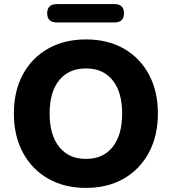

<svg xmlns="http://www.w3.org/2000/svg" viewBox="-20 -909 841 940"><path d="M401 11Q295 11 215.5 -34.5Q136 -80 92 -162Q48 -244 48 -353Q48 -463 92 -544.5Q136 -626 215.5 -671Q295 -716 401 -716Q507 -716 586 -671Q665 -626 709 -544.5Q753 -463 753 -353Q753 -244 709 -162Q665 -80 586 -34.5Q507 11 401 11ZM401 -131Q485 -131 531.5 -189.5Q578 -248 578 -353Q578 -458 531.5 -516Q485 -574 401 -574Q317 -574 270 -516.5Q223 -459 223 -353Q223 -248 270 -189.5Q317 -131 401 -131ZM259 -799Q211 -799 211 -844Q211 -889 259 -889H540Q587 -889 587 -844Q587 -799 540 -799Z"/></svg>

Font: Chiron GoRound TC EB
Style: Regular
Weight: 700
Designer: Ryoko NISHIZUKA 西塚涼子 (kana, bopomofo & ideographs); Paul D. Hunt (Latin, Greek & Cyrillic); Sandoll Communications 산돌커뮤니
Foundry: Adobe
Version: Version 1.000;hotconv 1.1.1;makeotfexe 2.6.0